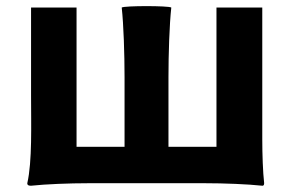

<svg xmlns="http://www.w3.org/2000/svg" viewBox="-20 -584 935 612"><path d="M816 -280V-560H670V-116H517V-338C517 -412 520 -505 526 -560C517 -566 377 -566 368 -560C374 -505 377 -412 377 -338V-116H224V-560H79V-280C79 -186 83 -70 67 0C67 3 67 8 79 8C125 3 201 0 263 0H447H632C694 0 770 3 816 8C818 8 822 8 822 0C818 -35 816 -92 816 -140V-280Z"/></svg>

Font: GenSekiGothic2 TW B
Style: Regular
Weight: 700
Version: Version 2.100;PS 2.1;hotconv 16.6.51;makeotf.lib2.5.65220 DE